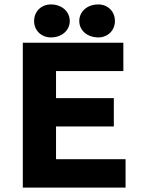

<svg xmlns="http://www.w3.org/2000/svg" viewBox="-20 -847 638 867"><path d="M547 0V-128H233V-276H494V-404H233V-526H537V-654H83V0ZM295 -752C295 -795 259 -827 210 -827C166 -827 134 -795 134 -752C134 -710 166 -678 210 -678C259 -678 295 -710 295 -752ZM499 -752C499 -795 467 -827 424 -827C374 -827 338 -795 338 -752C338 -710 374 -678 424 -678C467 -678 499 -710 499 -752Z"/></svg>

Font: Falling Sky
Style: Bd+
Weight: 400
Designer: Paul D. Hunt
Foundry: Adobe Systems Incorporated
Version: Version 1.02